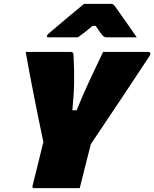

<svg xmlns="http://www.w3.org/2000/svg" viewBox="-20 -967 793 987"><path d="M390 0H155Q149 0 147.5 -3.5Q146 -7 147 -11Q161 -67 175 -123.5Q189 -180 203 -237Q179 -350 155.5 -469Q132 -588 112 -700H345Q358 -700 358 -683Q362 -609 361 -544Q360 -479 352 -400H374Q407 -482 440 -552.5Q473 -623 510 -700H742Q750 -700 752.5 -694.5Q755 -689 750 -681Q677 -570 600 -454.5Q523 -339 447 -226Q439 -195 431 -163.5Q423 -132 415 -100Q409 -75 402.5 -50Q396 -25 390 0ZM412 -947H551Q559 -947 563 -943.5Q567 -940 576 -928Q583 -918 602 -891Q621 -864 643.5 -832Q666 -800 683 -775H534Q523 -775 518 -777Q513 -779 508 -784Q503 -789 494.5 -800.5Q486 -812 472 -834H456Q430 -812 413 -799Q396 -786 380 -775H230Q219 -775 221 -783Q223 -787 226.5 -791Q230 -795 246 -808Q260 -820 282.5 -839Q305 -858 330 -879Q355 -900 377.5 -918.5Q400 -937 412 -947Z"/></svg>

Font: Recursive Sn Lnr St XBk
Style: Italic
Weight: 1000
Italic angle: -15°
Version: Version 1.079;hotconv 1.0.112;makeotfexe 2.5.65598; ttfautoh